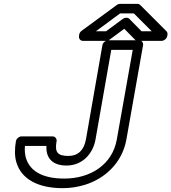

<svg xmlns="http://www.w3.org/2000/svg" viewBox="-20 -946 893 1001"><path d="M315 -15C199 -15 135 -56 115 -123C110 -141 108 -162 110 -185H222C219 -120 255 -83 327 -83C410 -83 465 -145 478 -219L560 -686H672L589 -219C566 -88 452 -15 315 -15ZM336 -133C278 -133 265 -154 275 -210C277 -221 269 -235 254 -235H92C81 -235 66 -225 63 -210C56 -169 56 -132 65 -101C91 -11 180 35 307 35C347 35 384 29 421 18C526 -14 617 -96 639 -219L726 -711C728 -722 720 -736 705 -736H544C533 -736 517 -726 514 -711L428 -219C418 -164 388 -133 336 -133ZM771 -783H718L654 -848C646 -856 631 -855 621 -848L533 -783H480L606 -876H678ZM853 -764C854 -771 853 -778 848 -783L711 -920C707 -924 702 -926 696 -926H606C600 -926 594 -924 589 -920L405 -785C399 -781 394 -773 393 -766L392 -758C390 -747 397 -733 412 -733H533C539 -733 546 -735 551 -739L628 -796L684 -739C688 -735 693 -733 699 -733H823C834 -733 849 -743 852 -758Z"/></svg>

Font: Asimov
Style: WidOuIt
Weight: 500
Designer: Google
Version: Version 2.000980; 2014